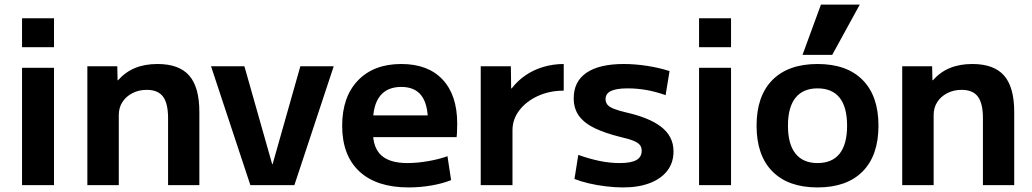

<svg xmlns="http://www.w3.org/2000/svg" viewBox="-20 -810 4513 840"><path d="M76.4 -603.4V-730H216.3V-603.4ZM76.4 0V-513.3H216.3V0Z M362.2 0V-520H493.1L494.4 -458.9H496.4Q528.5 -495 570.9 -512.5Q613.4 -530 669 -530Q763.5 -530 807.8 -479.4Q852.2 -428.8 852.2 -320V0H715.3V-293.2Q715.3 -357.6 693.2 -387.3Q671 -416.9 622.5 -416.9Q586.8 -416.9 559 -402.3Q531.1 -387.8 515.4 -363.4Q499.7 -339.1 499.7 -306.4V0Z M1075.4 0 903.3 -520H1049.3L1170.7 -92H1172.7L1294 -520H1440L1267.9 0Z M1767.7 10Q1627.7 10 1552.3 -60Q1477 -130 1477 -260Q1477 -386 1546 -458Q1615 -530 1735.7 -530Q1852.7 -530 1916.5 -461.8Q1980.3 -393.7 1980.3 -269.3Q1980.3 -254.7 1979.6 -236.7Q1979 -218.7 1977.6 -210H1553.6V-305H1871.4L1852.4 -276Q1852.4 -354.3 1823.5 -392Q1794.7 -429.7 1735.7 -429.7Q1674.3 -429.7 1643 -390.4Q1611.6 -351 1611.6 -273.3V-233.3Q1611.6 -163.3 1648.6 -130Q1685.6 -96.6 1762.3 -96.6Q1804.7 -96.6 1853 -105Q1901.3 -113.3 1937.7 -126.6L1953.6 -22Q1916.6 -7 1867.1 1.5Q1817.7 10 1767.7 10Z M2083.2 0V-520H2215L2216.3 -423.4H2218.7Q2245.1 -457.5 2280.5 -481.4Q2315.9 -505.3 2358.3 -517.6Q2400.7 -530 2446.3 -530V-413.4Q2384.4 -413.4 2333.3 -390.1Q2282.3 -366.7 2252.2 -327.5Q2222.1 -288.3 2222.1 -240V0Z M2705.7 10Q2670.7 10 2631.5 5.3Q2592.3 0.7 2556.3 -7.8Q2520.3 -16.3 2493.3 -27L2510 -132.3Q2557.7 -115.3 2602.5 -106Q2647.3 -96.6 2691 -96.6Q2741 -96.6 2764.2 -109.8Q2787.4 -123 2787.4 -150.3Q2787.4 -165.7 2779.4 -175.8Q2771.4 -186 2750.9 -194.3Q2730.3 -202.7 2693.3 -211Q2629 -227 2583.3 -248.5Q2537.7 -270 2513.8 -302Q2490 -334 2490 -380Q2490 -453.7 2546 -491.8Q2602 -530 2709 -530Q2757.7 -530 2810.3 -522Q2863 -514 2909.3 -499L2892 -393.7Q2847.7 -409.4 2807 -416.4Q2766.3 -423.4 2726.6 -423.4Q2676.6 -423.4 2652.9 -411.9Q2629.3 -400.4 2629.3 -376.3Q2629.3 -362.3 2637.3 -352.3Q2645.3 -342.3 2665.3 -334.2Q2685.3 -326 2721 -317.7Q2768.3 -307 2806.1 -291.8Q2844 -276.7 2870.8 -256.5Q2897.6 -236.3 2912.1 -209.3Q2926.6 -182.3 2926.6 -147Q2926.6 -98.7 2899.8 -63.5Q2873 -28.3 2823.5 -9.2Q2774 10 2705.7 10Z M3038.4 -603.4V-730H3178.3V-603.4ZM3038.4 0V-513.3H3178.3V0Z M3556.7 10Q3428.7 10 3359.3 -60Q3290 -130 3290 -260Q3290 -390 3359.3 -460Q3428.7 -530 3556.7 -530Q3685 -530 3754.1 -460Q3823.3 -390 3823.3 -260Q3823.3 -130 3754.1 -60Q3685 10 3556.7 10ZM3556.7 -96.6Q3620.7 -96.6 3653.4 -137.8Q3686 -179 3686 -260Q3686 -341.3 3653.4 -382.4Q3620.7 -423.4 3556.7 -423.4Q3493.6 -423.4 3460.5 -382.4Q3427.3 -341.3 3427.3 -260Q3427.3 -179 3460.5 -137.8Q3493.6 -96.6 3556.7 -96.6ZM3621 -570H3491L3571.7 -790H3741.6Z M3927.2 0V-520H4058.1L4059.4 -458.9H4061.4Q4093.5 -495 4135.9 -512.5Q4178.4 -530 4234 -530Q4328.5 -530 4372.8 -479.4Q4417.2 -428.8 4417.2 -320V0H4280.3V-293.2Q4280.3 -357.6 4258.2 -387.3Q4236 -416.9 4187.5 -416.9Q4151.8 -416.9 4124 -402.3Q4096.1 -387.8 4080.4 -363.4Q4064.7 -339.1 4064.7 -306.4V0Z"/></svg>

Font: M PLUS 1 Thin
Style: Regular
Weight: 100
Designer: Coji Morishita
Foundry: UNDERFOREST DESIGN
Version: Version 1.001